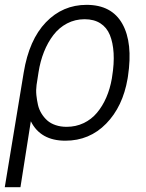

<svg xmlns="http://www.w3.org/2000/svg" viewBox="-23 -573 607 796"><path d="M-3.2 203.1 75.3 -272.4Q97.7 -408.4 167.3 -480.6Q236.9 -552.9 335.9 -552.9Q440 -552.9 484.2 -474.3Q528.4 -395.6 507.5 -256.7L506 -247.2Q486.2 -131 417.1 -60.4Q348 10.3 247.9 10.3Q144.9 10.3 104.8 -70.3L61.8 203.1ZM128.6 -220.9Q125.7 -199.6 127.8 -178.6Q130 -157.7 134.4 -138.3Q138.8 -119 149.1 -102.3Q159.4 -85.6 173.3 -73.3Q187.1 -61.1 207.7 -54.2Q228.3 -47.2 253.2 -47.2Q291.2 -47.2 323.5 -62.5Q355.8 -77.8 378.9 -105.3Q402 -132.8 417.6 -168.7Q433.2 -204.5 440.7 -247.5L441.8 -255.3Q450.6 -308.9 448 -352.8Q445.3 -396.7 432.5 -427.9Q419.7 -459.2 393.3 -476.2Q366.8 -493.3 327.8 -493.3Q288.4 -493.3 255.1 -475.9Q221.9 -458.5 198.5 -427.9Q175.1 -397.4 159.4 -358.1Q143.8 -318.9 136.7 -273.1Z"/></svg>

Font: Karasuma Gothic
Style: Light Italic
Weight: 300
Italic angle: 9.39998°
Designer: Rasmus Andersson / Ryoko Nishizuka
Foundry: rsms
Version: Version 1.00